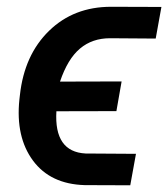

<svg xmlns="http://www.w3.org/2000/svg" viewBox="-20 -552 503 575"><path d="M328.6 -219.2 148.9 -218.8Q141.6 -97.2 236.3 -92.3L387.2 -91.3L370.1 2.9L233.9 2.4Q130.9 -0.5 78.6 -71.3Q26.4 -142.1 38.1 -253.9L39.6 -267.1Q52.7 -387.2 126.7 -459.5Q200.7 -531.7 312.5 -531.7L463.4 -531.2L446.3 -436.5L309.6 -437.5Q256.3 -437.5 219.5 -406.5Q182.6 -375.5 159.7 -307.6L344.2 -308.1Z"/></svg>

Font: Roboto Medium
Style: Italic
Weight: 500
Italic angle: -12°
Designer: Google
Version: Version 2.134; 2016